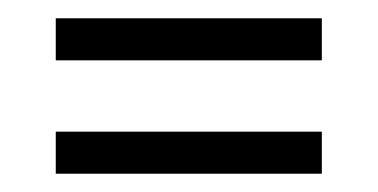

<svg xmlns="http://www.w3.org/2000/svg" viewBox="-20 -328 413 210"><path d="M41 -262V-308H332V-262ZM41 -138V-184H332V-138Z"/></svg>

Font: Darker Grotesque Medium
Style: Regular
Weight: 500
Designer: Gabriel Lam
Foundry: TypeRant
Version: Version 1.000;gftools[0.9.28]